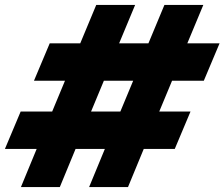

<svg xmlns="http://www.w3.org/2000/svg" viewBox="-22 -760 912 780"><path d="M63 0 127 -155H-2L62 -307H190L242 -432H116L180 -584H304L369 -740H527L462 -584H581L646 -740H804L739 -584H870L806 -432H677L625 -307H752L688 -155H562L498 0H340L404 -155H285L221 0ZM348 -307H467L519 -432H400Z"/></svg>

Font: Be Vietnam Pro Black
Style: Italic
Weight: 900
Italic angle: -12°
Designer: Lam Bao, Tony Le, Vietanh Nguyen
Foundry: Yellow Type Foundry
Version: Version 1.002; ttfautohint (v1.8.3)